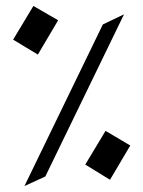

<svg xmlns="http://www.w3.org/2000/svg" viewBox="-20 -562 480 644"><path d="M24 -429 92 -542 175 -494 107 -379ZM62 62 325 -480 396 -514 132 30ZM266 -10 334 -123 417 -74 349 41Z"/></svg>

Font: Aref Ruqaa Ink
Style: Regular
Weight: 400
Designer: Abdullah Aref
Version: Version 1.005